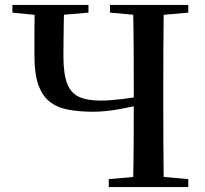

<svg xmlns="http://www.w3.org/2000/svg" viewBox="-20 -755 828 775"><path d="M161 -691 30 -704V-735H337V-704L186 -691ZM356 -304Q299 -304 254.5 -312.5Q210 -321 180 -345Q150 -369 134.5 -413.5Q119 -458 119 -529Q119 -581 119 -632.5Q119 -684 120 -735H239Q238 -703 237.5 -666Q237 -629 236.5 -593.5Q236 -558 236 -529Q236 -457 251 -418Q266 -379 299 -364Q332 -349 386 -349Q421 -349 472 -355Q523 -361 582 -373V-340Q525 -326 465.5 -315Q406 -304 356 -304ZM419 0V-32L569 -45H593L740 -32V0ZM517 0Q519 -85 519.5 -170.5Q520 -256 520 -343V-393Q520 -479 519.5 -564.5Q519 -650 517 -735H641Q640 -651 639.5 -565Q639 -479 639 -393V-342Q639 -257 639.5 -171.5Q640 -86 641 0ZM569 -691 424 -704V-735H740V-704L593 -691Z"/></svg>

Font: Noto Serif TC SemiBold
Style: Regular
Weight: 600
Version: Version 2.002-H1;hotconv 1.1.0;makeotfexe 2.6.0